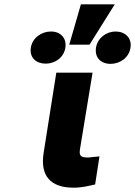

<svg xmlns="http://www.w3.org/2000/svg" viewBox="-20 -865 626 890"><path d="M123 -644C116 -597 148 -570 192 -570C235 -570 276 -598 283 -644C290 -689 260 -719 216 -719C173 -719 130 -690 123 -644ZM182 -155C166 -51 213 5 321 5C360 5 390 -3 421 -10L441 -140L409 -137C402 -136 395 -135 387 -135C353 -135 346 -143 351 -175L409 -528H241ZM301 -658H395L512 -845H355ZM425 -644C418 -598 448 -569 492 -569C537 -569 578 -598 585 -644C592 -690 559 -719 516 -719C473 -719 432 -689 425 -644Z"/></svg>

Font: Asimov Pro
Style: UltObl
Weight: 900
Designer: Google
Version: Version 2.000980; 2014